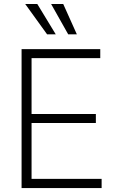

<svg xmlns="http://www.w3.org/2000/svg" viewBox="-20 -957 596 977"><path d="M89.8 -707H490.2V-661.1H140.6V-377H467.8V-331.1H140.6V-46.9H497.1V0H89.8ZM108.4 -936.5H169.9L263.7 -782.2H219.7ZM240.2 -936.5H301.8L371.1 -782.2H327.1Z"/></svg>

Font: Pretendard GOV ExtraLight
Style: Regular
Weight: 200
Designer: Base glyphs from Inter by Rasmus Andersson; Hangeul glyphs from Noto Sans CJK(Source Han Sans) by Jang Soo-young and Kan
Foundry: Kil Hyung-jin
Version: Version 1.309